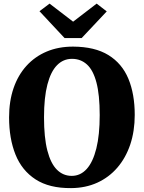

<svg xmlns="http://www.w3.org/2000/svg" viewBox="-20 -1004 776 1036"><path d="M363.5 11Q246 12 172 -36Q98 -84 63.5 -170.2Q29 -256.5 29 -370.5Q29 -458 53.2 -528.5Q77.5 -599 123 -649Q168.5 -699 232 -725.8Q295.5 -752.5 374 -752.5Q491.5 -752 565 -706.8Q638.5 -661.5 672.8 -579Q707 -496.5 707 -384Q707 -296.5 682.8 -224.2Q658.5 -152 613.2 -99.5Q568 -47 504.8 -18.2Q441.5 10.5 363.5 11ZM367 -55Q414 -55 447.8 -92.2Q481.5 -129.5 499.8 -202.8Q518 -276 518 -383Q518 -493 500.2 -559.5Q482.5 -626 449 -656.2Q415.5 -686.5 368.5 -686.5Q321.5 -686.5 287.8 -652.2Q254 -618 235.8 -548Q217.5 -478 217.5 -371Q217.5 -261.5 235.5 -191.8Q253.5 -122 287 -88.5Q320.5 -55 367 -55ZM328.5 -798.5 193 -943.5 247.5 -984.5 374.5 -887 501.5 -984.5 556 -942.5 420.5 -798.5Z"/></svg>

Font: Merriweather Light 18pt Black
Style: Regular
Weight: 900
Version: Version 2.100